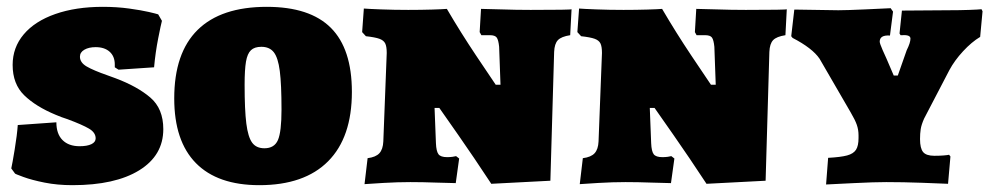

<svg xmlns="http://www.w3.org/2000/svg" viewBox="-20 -533 2905 562"><path d="M24 -25 13 -40Q16 -53 23 -95.5Q30 -138 32 -167L145 -175Q145 -141 163 -123Q181 -105 213 -105Q235 -105 247.5 -111Q260 -117 260 -128Q260 -145 240.5 -156.5Q221 -168 178 -184Q159 -190 143 -197Q85 -221 51 -254Q17 -287 17 -343Q17 -394 49.5 -432.5Q82 -471 142 -492Q202 -513 281 -513Q322 -513 358 -508Q394 -503 415.5 -498Q437 -493 443 -491L454 -472Q451 -461 443 -420.5Q435 -380 431 -336L327 -329L316 -336V-344Q316 -368 301 -381.5Q286 -395 260 -395Q240 -395 227 -387.5Q214 -380 214 -367Q214 -350 233.5 -338.5Q253 -327 296 -312L318 -304Q382 -280 420 -247.5Q458 -215 458 -155Q458 -78 387.5 -34.5Q317 9 192 9Q148 9 110.5 1.5Q73 -6 48.5 -15Q24 -24 24 -25Z M490 -245Q490 -378 558.5 -445.5Q627 -513 761 -513Q887 -513 948.5 -451.5Q1010 -390 1010 -264Q1010 -131 940.5 -61Q871 9 739 9Q617 9 553.5 -55.5Q490 -120 490 -245ZM804 -212Q804 -286 799 -325Q794 -364 781.5 -380Q769 -396 745 -396Q725 -396 714.5 -386Q704 -376 700 -352.5Q696 -329 696 -285Q696 -211 701 -171.5Q706 -132 718 -115.5Q730 -99 754 -99Q783 -99 793.5 -123Q804 -147 804 -212Z M1441 -396Q1439 -416 1434 -423Q1429 -430 1414 -430H1389L1384 -439L1388 -507Q1404 -507 1447 -505.5Q1490 -504 1533 -504Q1653 -504 1653 -506L1649 -430Q1623 -426 1613 -415.5Q1603 -405 1602 -381L1591 -4L1418 5Q1366 -74 1322 -137Q1278 -200 1266 -217H1252L1256 -114Q1257 -90 1263.5 -81.5Q1270 -73 1289 -73Q1297 -73 1304.5 -74Q1312 -75 1315 -76L1324 -69L1314 3Q1298 3 1257.5 1.5Q1217 0 1181 0Q1144 0 1101.5 2.5Q1059 5 1047 6L1056 -70Q1080 -73 1090.5 -84.5Q1101 -96 1102 -119L1112 -378Q1112 -397 1107.5 -406Q1103 -415 1090.5 -419.5Q1078 -424 1051 -427L1040 -439L1045 -508Q1056 -507 1095 -505.5Q1134 -504 1175 -504Q1212 -504 1244.5 -505Q1277 -506 1288 -507Q1329 -437 1373.5 -370.5Q1418 -304 1431 -285H1445Z M2071 -396Q2069 -416 2064 -423Q2059 -430 2044 -430H2019L2014 -439L2018 -507Q2034 -507 2077 -505.5Q2120 -504 2163 -504Q2283 -504 2283 -506L2279 -430Q2253 -426 2243 -415.5Q2233 -405 2232 -381L2221 -4L2048 5Q1996 -74 1952 -137Q1908 -200 1896 -217H1882L1886 -114Q1887 -90 1893.5 -81.5Q1900 -73 1919 -73Q1927 -73 1934.5 -74Q1942 -75 1945 -76L1954 -69L1944 3Q1928 3 1887.5 1.5Q1847 0 1811 0Q1774 0 1731.5 2.5Q1689 5 1677 6L1686 -70Q1710 -73 1720.5 -84.5Q1731 -96 1732 -119L1742 -378Q1742 -397 1737.5 -406Q1733 -415 1720.5 -419.5Q1708 -424 1681 -427L1670 -439L1675 -508Q1686 -507 1725 -505.5Q1764 -504 1805 -504Q1842 -504 1874.5 -505Q1907 -506 1918 -507Q1959 -437 2003.5 -370.5Q2048 -304 2061 -285H2075Z M2404 -71Q2441 -73 2459.5 -78Q2478 -83 2485.5 -94.5Q2493 -106 2493 -129V-137Q2493 -153 2488 -167.5Q2483 -182 2470 -204L2379 -361Q2358 -392 2300 -422L2296 -427L2305 -505L2434 -503Q2457 -503 2512.5 -505.5Q2568 -508 2587 -509L2594 -499L2585 -429Q2555 -431 2555 -411Q2555 -406 2563.5 -386.5Q2572 -367 2575 -361L2596 -312H2608L2634 -386Q2645 -408 2645 -420Q2645 -426 2638.5 -428.5Q2632 -431 2616 -430L2613 -435L2620 -502L2756 -503Q2790 -503 2817 -504Q2844 -505 2853 -506L2856 -500L2849 -425Q2824 -410 2799 -383Q2774 -356 2759 -328L2685 -186Q2677 -168 2675 -155Q2673 -142 2673 -126Q2673 -99 2682 -88Q2691 -77 2715 -77Q2731 -77 2742.5 -78Q2754 -79 2758 -80L2762 -75L2755 5Q2734 4 2678.5 2Q2623 0 2574 0Q2540 0 2479 3Q2418 6 2398 7Z"/></svg>

Font: Alegreya SC Black
Style: Regular
Weight: 900
Designer: Juan Pablo del Peral
Foundry: Huerta Tipografica
Version: Version 2.007; ttfautohint (v1.6)